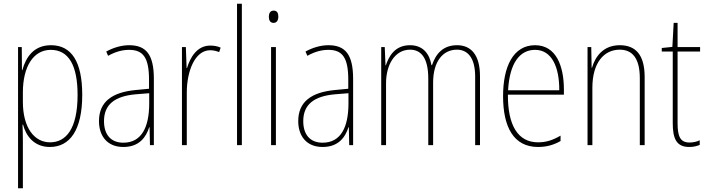

<svg xmlns="http://www.w3.org/2000/svg" viewBox="-20 -780 3801 1032"><path d="M254 -537C161 -537 119 -472 100 -403H98L97 -527H77V232H103V-21C103 -56 102 -88 101 -110H104C119 -51 162 10 248 10C355 10 422 -80 422 -270C422 -449 364 -537 254 -537ZM253 -512C350 -512 397 -427 397 -270C397 -86 334 -15 249 -15C163 -15 103 -96 103 -232V-284C103 -418 157 -512 253 -512Z M674 -537C633 -537 589 -524 551 -503L561 -480C604 -504 641 -512 674 -512C749 -512 781 -471 781 -351V-303L708 -296C584 -284 512 -234 512 -129C512 -53 553 10 643 10C729 10 765 -43 782 -96H784L786 0H807V-356C807 -486 766 -537 674 -537ZM708 -273 782 -279V-220C781 -98 742 -13 643 -13C577 -13 539 -55 539 -129C539 -219 598 -263 708 -273Z M1110 -535C1038 -535 1002 -470 985 -414H983L979 -527H958V0H984V-283C984 -394 1026 -510 1110 -510C1129 -510 1145 -505 1158 -500L1166 -524C1149 -532 1129 -535 1110 -535Z M1280 0V-760H1254V0Z M1451 -723C1431 -723 1425 -706 1425 -690C1425 -672 1432 -657 1450 -657C1468 -657 1476 -671 1476 -691C1476 -707 1471 -723 1451 -723ZM1463 -527H1437V0H1463Z M1745 -537C1704 -537 1660 -524 1622 -503L1632 -480C1675 -504 1712 -512 1745 -512C1820 -512 1852 -471 1852 -351V-303L1779 -296C1655 -284 1583 -234 1583 -129C1583 -53 1624 10 1714 10C1800 10 1836 -43 1853 -96H1855L1857 0H1878V-356C1878 -486 1837 -537 1745 -537ZM1779 -273 1853 -279V-220C1852 -98 1813 -13 1714 -13C1648 -13 1610 -55 1610 -129C1610 -219 1669 -263 1779 -273Z M2437 -537C2362 -537 2323 -492 2302 -430H2299C2289 -490 2254 -537 2184 -537C2101 -537 2070 -476 2054 -429H2052L2048 -527H2029V0H2055V-333C2055 -433 2103 -513 2184 -513C2239 -513 2282 -475 2282 -357V0H2308V-336C2308 -449 2360 -513 2436 -513C2491 -513 2534 -473 2534 -368V0H2560V-370C2560 -486 2511 -537 2437 -537Z M2856 -537C2739 -537 2684 -423 2684 -263C2684 -97 2741 10 2872 10C2920 10 2958 -2 2993 -22V-51C2950 -26 2915 -15 2872 -15C2764 -15 2709 -106 2710 -271H3011V-298C3011 -424 2970 -537 2856 -537ZM2856 -512C2947 -512 2987 -417 2986 -295H2711C2719 -440 2773 -512 2856 -512Z M3311 -537C3222 -537 3179 -475 3162 -416H3160L3158 -527H3138V0H3164V-308C3164 -445 3228 -513 3311 -513C3378 -513 3419 -468 3419 -359V0H3445V-366C3445 -485 3397 -537 3311 -537Z M3686 -14C3635 -14 3622 -49 3622 -119V-503H3743V-527H3622V-657H3601L3594 -528L3537 -522V-503H3596V-120C3596 -37 3614 10 3685 10C3709 10 3725 5 3741 -1V-26C3727 -19 3707 -14 3686 -14Z"/></svg>

Font: Noto Sans Ethiopic Condensed Thin
Style: Regular
Weight: 100
Width: 3
Designer: Monotype Design Team
Foundry: Monotype Imaging Inc.
Version: Version 2.102